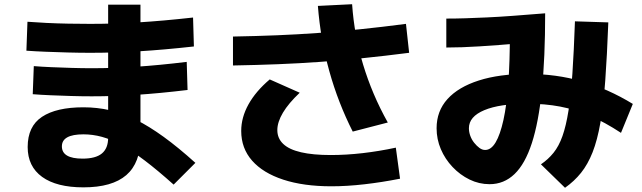

<svg xmlns="http://www.w3.org/2000/svg" viewBox="-20 -824 3040 909"><path d="M375 63Q248 63 179.5 13.5Q111 -36 111 -128Q111 -226 179 -271Q247 -316 375 -316Q440 -316 501 -302Q562 -288 624 -257Q686 -226 755 -176Q824 -126 905 -53L802 50Q726 -18 666 -63.5Q606 -109 556.5 -136.5Q507 -164 463 -176Q419 -188 375 -188Q273 -188 273 -131Q273 -73 371 -73Q433 -73 462.5 -97.5Q492 -122 492 -172V-802H645V-172Q645 -53 578 5Q511 63 375 63ZM407 -574Q356 -574 301.5 -575.5Q247 -577 196.5 -579Q146 -581 105 -584L110 -721Q149 -718 199.5 -715.5Q250 -713 304 -712Q358 -711 407 -711Q519 -711 634.5 -718Q750 -725 894 -741L898 -604Q753 -588 636 -581Q519 -574 407 -574ZM414 -368Q367 -368 317 -369.5Q267 -371 220 -373Q173 -375 135 -378L140 -511Q176 -508 223 -506Q270 -504 319.5 -502.5Q369 -501 414 -501Q517 -501 624.5 -508Q732 -515 864 -531L868 -398Q734 -382 626 -375Q518 -368 414 -368Z M1549 58Q1417 58 1321 26.5Q1225 -5 1173.5 -63.5Q1122 -122 1122 -204Q1122 -268 1156.5 -330Q1191 -392 1257 -448L1399 -385Q1346 -335 1319.5 -290.5Q1293 -246 1293 -208Q1293 -169 1321 -142.5Q1349 -116 1405.5 -103Q1462 -90 1546 -90Q1619 -90 1697 -99Q1775 -108 1854 -125L1874 22Q1788 39 1705 48.5Q1622 58 1549 58ZM1650 -201Q1616 -268 1588 -340Q1560 -412 1539 -487.5Q1518 -563 1504.5 -640.5Q1491 -718 1485 -796L1647 -804Q1652 -731 1665 -659.5Q1678 -588 1699 -518.5Q1720 -449 1749 -380.5Q1778 -312 1816 -244ZM1083 -651Q1193 -653 1291.5 -657Q1390 -661 1486.5 -668Q1583 -675 1685 -685.5Q1787 -696 1902 -711L1917 -574Q1800 -559 1696.5 -548.5Q1593 -538 1495 -531Q1397 -524 1296 -520Q1195 -516 1083 -514Z M2298 48Q2248 48 2203 26Q2158 4 2122.5 -33.5Q2087 -71 2067 -118Q2047 -165 2047 -217Q2047 -298 2098.5 -355Q2150 -412 2247 -443Q2344 -474 2478 -474Q2613 -474 2735.5 -439Q2858 -404 2976 -332L2920 -195Q2844 -245 2773.5 -275.5Q2703 -306 2631.5 -319.5Q2560 -333 2478 -333Q2346 -333 2273 -302.5Q2200 -272 2200 -217Q2200 -199 2206.5 -181Q2213 -163 2225 -148Q2237 -133 2250 -123.5Q2263 -114 2277 -114Q2305 -114 2326.5 -150Q2348 -186 2363.5 -256Q2379 -326 2386.5 -429.5Q2394 -533 2394 -670L2456 -620Q2337 -610 2250.5 -604.5Q2164 -599 2093 -599V-736Q2138 -736 2184 -737.5Q2230 -739 2285 -741.5Q2340 -744 2407.5 -749Q2475 -754 2561 -761Q2561 -551 2545.5 -398Q2530 -245 2498 -146.5Q2466 -48 2416 0Q2366 48 2298 48ZM2541 -46Q2575 -69 2600.5 -100.5Q2626 -132 2643 -180Q2660 -228 2671.5 -300.5Q2683 -373 2690 -476.5Q2697 -580 2702 -723L2860 -718Q2854 -559 2845.5 -442.5Q2837 -326 2822.5 -243Q2808 -160 2785.5 -103Q2763 -46 2731 -6Q2699 34 2655 65Z"/></svg>

Font: M PLUS 2 ExtraBold
Style: Regular
Weight: 800
Version: Version 1.001